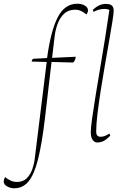

<svg xmlns="http://www.w3.org/2000/svg" viewBox="-110 -754 663 1032"><path d="M-34 258Q-53 258 -71.5 248Q-90 238 -90 222Q-90 210 -82 198Q-68 210 -52 217Q-36 224 -20 224Q14 224 34 204Q54 184 64 154.5Q74 125 77 97L141 -421L60 -423Q62 -434 68 -438L143 -442Q163 -589 200.5 -661.5Q238 -734 306 -734Q329 -734 346 -724Q363 -714 363 -698Q363 -689 355 -676Q338 -690 324 -696Q310 -702 295 -702Q258 -702 235 -680.5Q212 -659 200 -626.5Q188 -594 184 -561L170 -443L297 -449Q297 -442 292.5 -431Q288 -420 281 -418L167 -421L131 -113Q115 20 94.5 102Q74 184 43.5 221Q13 258 -34 258ZM413 12Q398 12 388 -2Q378 -16 378 -44Q378 -66 385 -117Q392 -168 403.5 -238Q415 -308 428.5 -388.5Q442 -469 455 -549.5Q468 -630 478 -701Q466 -706 452 -706Q436 -706 421.5 -702Q407 -698 393 -690L389 -701Q407 -718 424 -725.5Q441 -733 457 -733Q483 -733 492 -723.5Q501 -714 501 -697Q501 -681 494 -637.5Q487 -594 476.5 -533.5Q466 -473 454 -404.5Q442 -336 431.5 -268.5Q421 -201 414 -143Q407 -85 407 -47Q407 -19 430 -19Q444 -19 454.5 -23.5Q465 -28 478 -36L483 -25Q458 0 442.5 6Q427 12 413 12Z"/></svg>

Font: Petrona Thin
Style: Italic
Weight: 100
Italic angle: -9°
Designer: Ringo R. Seeber
Foundry: Ringo R. Seeber
Version: Version 2.001; ttfautohint (v1.8.3)